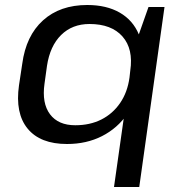

<svg xmlns="http://www.w3.org/2000/svg" viewBox="-20 -568 723 768"><path d="M248 8Q141 8 90.5 -53.5Q40 -115 56 -227L69 -313Q84 -425 152 -486.5Q220 -548 329 -548Q406 -548 459 -517.5Q512 -487 535.5 -430Q559 -373 548 -295L542 -249Q530 -171 490 -113Q450 -55 388 -23.5Q326 8 248 8ZM281 -67Q340 -67 385.5 -90Q431 -113 460.5 -156Q490 -199 498 -258L501 -285Q514 -372 470 -422Q426 -472 338 -472Q269 -472 224.5 -428Q180 -384 168 -305L158 -233Q147 -155 180 -111Q213 -67 281 -67ZM638 -540 537 180H436L514 -370L574 -540Z"/></svg>

Font: Pathway Extreme 28pt Medium
Style: Italic
Weight: 500
Italic angle: -8°
Designer: Eduardo Rodriguez Tunni
Foundry: Eduardo Rodriguez Tunni
Version: Version 1.001;gftools[0.9.26]